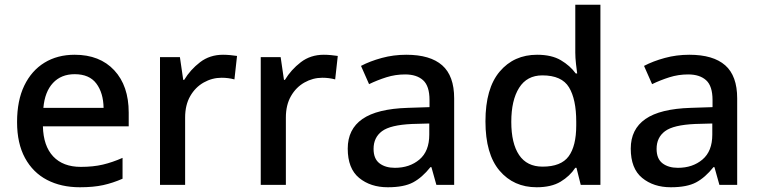

<svg xmlns="http://www.w3.org/2000/svg" viewBox="-20 -780 3210 810"><path d="M295 -549Q401 -549 462 -483.5Q523 -418 523 -305V-247H161Q163 -164 204.5 -120Q246 -76 321 -76Q373 -76 413.5 -85.5Q454 -95 497 -114V-26Q456 -8 415 1Q374 10 317 10Q238 10 178.5 -21Q119 -52 85.5 -113.5Q52 -175 52 -265Q52 -356 82.5 -419Q113 -482 167.5 -515.5Q222 -549 295 -549ZM295 -467Q238 -467 203.5 -430Q169 -393 163 -325H417Q416 -388 386.5 -427.5Q357 -467 295 -467Z M921 -549Q935 -549 951.5 -547.5Q968 -546 980 -544L969 -445Q943 -452 915 -452Q875 -452 839.5 -432Q804 -412 782.5 -374.5Q761 -337 761 -284V0H655V-539H739L753 -443H757Q783 -486 824 -517.5Q865 -549 921 -549Z M1346 -549Q1360 -549 1376.5 -547.5Q1393 -546 1405 -544L1394 -445Q1368 -452 1340 -452Q1300 -452 1264.5 -432Q1229 -412 1207.5 -374.5Q1186 -337 1186 -284V0H1080V-539H1164L1178 -443H1182Q1208 -486 1249 -517.5Q1290 -549 1346 -549Z M1694 -549Q1795 -549 1845.5 -504.5Q1896 -460 1896 -365V0H1821L1800 -75H1796Q1761 -31 1722.5 -10.5Q1684 10 1616 10Q1543 10 1495 -29.5Q1447 -69 1447 -153Q1447 -235 1509 -278Q1571 -321 1700 -325L1792 -328V-358Q1792 -417 1765 -441.5Q1738 -466 1689 -466Q1648 -466 1610 -454Q1572 -442 1537 -425L1503 -502Q1541 -522 1590.5 -535.5Q1640 -549 1694 -549ZM1719 -257Q1627 -253 1591.5 -226.5Q1556 -200 1556 -152Q1556 -110 1581 -91Q1606 -72 1646 -72Q1708 -72 1749.5 -107Q1791 -142 1791 -212V-259Z M2244 10Q2147 10 2087.5 -60Q2028 -130 2028 -268Q2028 -407 2088 -478Q2148 -549 2246 -549Q2307 -549 2346 -526Q2385 -503 2409 -470H2415Q2413 -483 2410 -510Q2407 -537 2407 -558V-760H2513V0H2430L2412 -72H2407Q2384 -37 2345 -13.5Q2306 10 2244 10ZM2269 -77Q2347 -77 2379 -120.5Q2411 -164 2411 -251V-267Q2411 -361 2380.5 -411.5Q2350 -462 2268 -462Q2203 -462 2170 -409.5Q2137 -357 2137 -266Q2137 -175 2170 -126Q2203 -77 2269 -77Z M2888 -549Q2989 -549 3039.5 -504.5Q3090 -460 3090 -365V0H3015L2994 -75H2990Q2955 -31 2916.5 -10.5Q2878 10 2810 10Q2737 10 2689 -29.5Q2641 -69 2641 -153Q2641 -235 2703 -278Q2765 -321 2894 -325L2986 -328V-358Q2986 -417 2959 -441.5Q2932 -466 2883 -466Q2842 -466 2804 -454Q2766 -442 2731 -425L2697 -502Q2735 -522 2784.5 -535.5Q2834 -549 2888 -549ZM2913 -257Q2821 -253 2785.5 -226.5Q2750 -200 2750 -152Q2750 -110 2775 -91Q2800 -72 2840 -72Q2902 -72 2943.5 -107Q2985 -142 2985 -212V-259Z"/></svg>

Font: Noto Sans Medium
Style: Regular
Weight: 500
Designer: Monotype Design Team
Foundry: Monotype Imaging Inc.
Version: Version 2.007